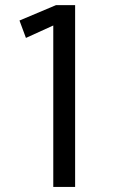

<svg xmlns="http://www.w3.org/2000/svg" viewBox="-20 -735 448 755"><path d="M189.5 0V-634.8L82 -585.9L56.6 -654.3L200.2 -714.8H275.4V0Z"/></svg>

Font: Pontano Sans
Style: Regular
Weight: 400
Designer: Vernon Adams
Foundry: Vernon Adams
Version: Version 2.001